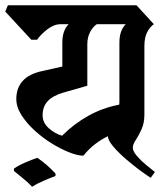

<svg xmlns="http://www.w3.org/2000/svg" viewBox="-38 -659 633 730"><path d="M199 -497Q199 -543 223 -567H193Q167 -567 142 -547.5Q117 -528 103 -508H81L-18 -615L-8 -639H481L547 -567Q532 -557 521.5 -536.5Q511 -516 511 -484V-223Q511 -191 500 -167Q489 -143 478 -126.5Q467 -110 467 -98Q467 -84 482.5 -66Q498 -48 518 -31.5Q538 -15 551 -5L535 17Q522 9 496 -10Q470 -29 441.5 -53.5Q413 -78 393 -101.5Q373 -125 372 -141Q347 -129 323.5 -111Q300 -93 279 -67Q258 -67 226 -79.5Q194 -92 159 -113.5Q124 -135 93.5 -163Q63 -191 43.5 -221.5Q24 -252 24 -283Q24 -324 48 -351Q72 -378 123 -389L199 -406ZM416 -497Q416 -543 440 -567H330Q315 -557 304.5 -537Q294 -517 294 -490V-333L203 -307Q162 -295 143 -274Q124 -253 124 -221Q124 -192 148 -171Q172 -150 198 -143Q243 -188 297.5 -218.5Q352 -249 415 -261Q416 -264 416 -272ZM15 -18Q32 -30 57.5 -41Q83 -52 104 -59Q141 -34 173 1V10Q154 17 127.5 28.5Q101 40 84 51Q68 34 50.5 20Q33 6 15 -9Z"/></svg>

Font: Jaini Purva
Style: Regular
Weight: 400
Designer: Maithili Shingre, Girish Dalvi (Devanagari), Taresh Vohra (Latin)
Foundry: Ek Type
Version: Version 2.000; ttfautohint (v1.8.4.7-5d5b)